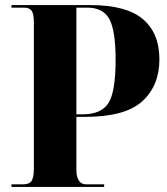

<svg xmlns="http://www.w3.org/2000/svg" viewBox="-20 -734 655 754"><path d="M25 0H389V-10H319Q280 -10 280 -68V-275H313Q472 -275 539 -336.5Q606 -398 606 -501Q606 -604 541 -659Q476 -714 336 -714H25V-704H74Q96 -704 104.5 -691.5Q113 -679 113 -645V-73Q113 -37 104 -23.5Q95 -10 70 -10H25ZM280 -285V-704H323Q385 -704 409.5 -659Q434 -614 434 -499Q434 -374 406 -329.5Q378 -285 304 -285Z"/></svg>

Font: Noto Serif Display SemiCondensed Extra
Style: Regular
Weight: 800
Width: 4
Designer: Monotype Design Team
Foundry: Monotype Imaging Inc.
Version: Version 1.900